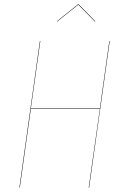

<svg xmlns="http://www.w3.org/2000/svg" viewBox="-20 -870 576 890"><path d="M245.1 -770 243.2 -771 341.8 -850.1H344.2L421.9 -771L419.9 -770L342.8 -848.1ZM71.8 0H69.8L165 -680.2H167L123 -367.2H442.9L486.8 -680.2H488.8L393.1 0H391.1L442.9 -365.2H123Z"/></svg>

Font: Fira Sans Compressed Two
Style: Italic
Weight: 100
Width: 3
Italic angle: -8°
Designer: Carrois Corporate & Edenspiekermann AG
Foundry: Carrois Corporate GbR & Edenspiekermann AG
Version: Version 4.203;PS 004.203;hotconv 1.0.88;makeotf.lib2.5.64775